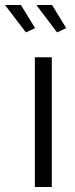

<svg xmlns="http://www.w3.org/2000/svg" viewBox="-65 -751 303 771"><path d="M75 0V-521H143V0ZM81 -731H144L201 -638L164 -621ZM-45 -731H19L76 -638L39 -621Z"/></svg>

Font: Raleway
Style: Regular
Weight: 400
Designer: Matt McInerney, Pablo Impallari, Rodrigo Fuenzalida
Foundry: Matt McInerney, Pablo Impallari, Rodrigo Fuenzalida
Version: Version 4.101;RELEASE